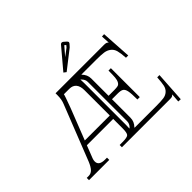

<svg xmlns="http://www.w3.org/2000/svg" viewBox="-160 -805 1027 1027"><g transform="rotate(-45 354.0 -291.5)"><path d="M425.8 -604 383.8 -555.2 425.8 -586.9 434.1 -597.2ZM434.1 -621.1 449.2 -607.9Q455.1 -602.1 455.1 -598.1Q455.1 -595.7 451.2 -589.8L438 -575.2L333 -493.2L318.8 -503.9L416 -619.1Q420.9 -624 424.8 -624Q429.7 -624 434.1 -621.1ZM376 -79.1V-376Q376 -394 361.8 -408.2L356.9 -413.1Q357.9 -401.9 357.9 -384.8V-69.8Q357.9 -51.8 356.9 -42L361.8 -45.9Q376 -60.1 376 -79.1ZM105 -68.8Q101.1 -58.6 101.1 -48.8Q101.1 -17.1 147 -17.1H162.1V0H8.8V-17.1H23.9Q41 -17.1 53.5 -30Q65.9 -43 77.1 -69.8L201.2 -384.8Q210.9 -408.2 210.9 -439.9V-450.2V-455.1H577.1Q588.4 -455.1 593.5 -453.1Q598.6 -451.2 604 -445.8L601.1 -494.1L618.2 -495.1L628.9 -323.2H611.8Q609.4 -359.9 604 -379.6Q598.6 -399.4 583.7 -410.9Q568.8 -422.4 548.8 -425.3Q528.8 -428.2 490.2 -428.2H379.9V-426.8Q401.9 -404.8 401.9 -376V-245.1H444.8Q463.4 -245.1 472.7 -247.6Q481.9 -250 488 -261Q494.1 -272 495.6 -289.3Q497.1 -306.6 497.1 -340.8H515.1V-122.1H497.1Q497.1 -167 493.2 -186.3Q489.3 -205.6 479.2 -212.4Q469.2 -219.2 444.8 -219.2H401.9V-79.1Q401.9 -49.8 379.9 -27.8V-25.9H542Q580.1 -25.9 599.1 -28.6Q618.2 -31.2 631.6 -43.2Q645 -55.2 649.2 -74.2Q653.3 -93.3 655.8 -130.9H672.9L662.1 41L644 40L647.9 -8.8H647Q641.6 -3.4 637.2 -1.7Q632.8 0 621.1 0H257.8V-17.1H279.8Q314.9 -17.1 323.5 -25.9Q332 -34.7 332 -69.8V-140.1H132.8ZM143.1 -166H332V-357.9Q332 -388.2 318.6 -404.1Q305.2 -419.9 279.8 -419.9H238.8Q238.8 -414.1 211.9 -341.8Z"/></g></svg>

Font: FoglihtenNo01
Style: Regular
Weight: 500
Version: Version 0.61